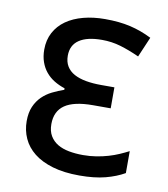

<svg xmlns="http://www.w3.org/2000/svg" viewBox="-68 -604 589 673"><g transform="rotate(10 226.5 -268.0)"><path d="M326.2 -315.9V-241.2H263.2Q195.8 -241.2 163.3 -219Q130.9 -196.8 130.9 -150.9Q130.9 -126 140.9 -109.1Q150.9 -92.3 168 -82Q185.1 -71.8 208.5 -67.4Q231.9 -63 258.8 -63Q283.7 -63 306.2 -66.7Q328.6 -70.3 348.4 -76.2Q368.2 -82 385.5 -89.6Q402.8 -97.2 418 -105V-26.9Q389.2 -10.3 350.6 -0.2Q312 9.8 258.8 9.8Q203.6 9.8 163.1 -2.2Q122.6 -14.2 96.2 -35.2Q69.8 -56.2 56.9 -84.7Q43.9 -113.3 43.9 -146Q43.9 -176.3 53.2 -197.8Q62.5 -219.2 77.9 -234.4Q93.3 -249.5 113.3 -259.5Q133.3 -269.5 154.8 -276.9V-282.2Q133.8 -289.1 116.7 -299.6Q99.6 -310.1 87.2 -325.2Q74.7 -340.3 67.9 -359.9Q61 -379.4 61 -403.8Q61 -438 75.2 -464.6Q89.4 -491.2 115 -509.3Q140.6 -527.3 175.8 -536.6Q210.9 -545.9 252.9 -545.9Q278.8 -545.9 300.8 -543.7Q322.8 -541.5 342.8 -536.9Q362.8 -532.2 381.6 -525.4Q400.4 -518.6 419.9 -508.8L389.2 -437Q352.5 -453.6 321 -462.9Q289.6 -472.2 254.9 -472.2Q202.1 -472.2 174.1 -453.4Q146 -434.6 146 -397Q146 -375 155.5 -359.4Q165 -343.8 182.6 -334.2Q200.2 -324.7 224.6 -320.3Q249 -315.9 278.8 -315.9Z"/></g></svg>

Font: Droid Sans
Style: Regular
Weight: 400
Foundry: Ascender Corporation
Version: Version 1.00 build 114